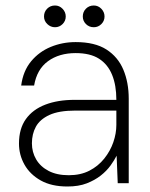

<svg xmlns="http://www.w3.org/2000/svg" viewBox="-20 -666 547 698"><path d="M225 12Q167 12 128 -10Q89 -32 69 -67.5Q49 -103 49 -144Q49 -198 74 -233Q99 -268 144.5 -285.5Q190 -303 251 -303H403Q403 -356 387.5 -394Q372 -432 340 -452.5Q308 -473 255 -473Q195 -473 154.5 -443.5Q114 -414 104 -355H57Q64 -408 93 -443Q122 -478 164.5 -495.5Q207 -513 255 -513Q325 -513 367 -486Q409 -459 428.5 -412.5Q448 -366 448 -307V0H408L404 -100Q396 -84 382 -64.5Q368 -45 346.5 -28Q325 -11 295.5 0.5Q266 12 225 12ZM230 -29Q273 -29 305 -45.5Q337 -62 359 -89.5Q381 -117 392 -149Q403 -181 403 -212V-264H254Q194 -264 159.5 -248Q125 -232 110.5 -205.5Q96 -179 96 -145Q96 -113 111.5 -86.5Q127 -60 157 -44.5Q187 -29 230 -29ZM180 -567Q164 -567 152 -578.5Q140 -590 140 -606Q140 -623 151.5 -634.5Q163 -646 180 -646Q196 -646 207.5 -634Q219 -622 219 -606Q219 -590 207.5 -578.5Q196 -567 180 -567ZM321 -567Q304 -567 292.5 -578.5Q281 -590 281 -606Q281 -623 292.5 -634.5Q304 -646 321 -646Q337 -646 348.5 -634Q360 -622 360 -606Q360 -590 348.5 -578.5Q337 -567 321 -567Z"/></svg>

Font: DM Sans 18pt ExtraLight
Style: Regular
Weight: 250
Designer: Colophon Foundry, Jonny Pinhorn
Foundry: Colophon Foundry
Version: Version 4.004;gftools[0.9.30]